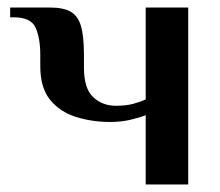

<svg xmlns="http://www.w3.org/2000/svg" viewBox="-20 -490 585 510"><path d="M367 0V-184Q352 -178 327 -172Q302 -166 273 -166Q224 -166 181.5 -179.5Q139 -193 113 -225Q87 -257 87 -314V-344Q87 -389 74.5 -416.5Q62 -444 17 -444H7V-470H113Q148 -470 167.5 -459Q187 -448 195 -421Q203 -394 203 -344V-310Q203 -255 227.5 -232Q252 -209 288 -209Q314 -209 333 -214Q352 -219 367 -226V-470H480V0Z"/></svg>

Font: El Messiri SemiBold
Style: Regular
Weight: 600
Designer: Mohamed Gaber
Foundry: Kief Type Foundry
Version: Version 2.020; ttfautohint (v1.8.3)